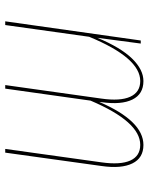

<svg xmlns="http://www.w3.org/2000/svg" viewBox="63 -631 568 734"><g transform="rotate(90 347.0 -264.0)"><path d="M534.2 -528.3Q584 -528.3 604.7 -486.1Q625.5 -443.8 614.7 -368.7L563.5 0H549.3L600.6 -367.7Q610.8 -439.9 593.8 -478Q576.7 -516.1 533.7 -516.1Q445.3 -516.1 364.7 -326.2L318.8 0H305.2L356.9 -367.7Q367.2 -439.5 349.9 -477.8Q332.5 -516.1 289.6 -516.1Q201.2 -516.1 120.6 -320.8L75.7 0H61.5L134.8 -518.1H146.5L124.5 -352.1Q161.6 -441.4 203.9 -484.9Q246.1 -528.3 290 -528.3Q339.8 -528.3 360.6 -486.1Q381.3 -443.8 370.6 -368.7L369.6 -359.4Q442.4 -528.3 534.2 -528.3Z"/></g></svg>

Font: Fira Sans Compressed Hair
Style: Italic
Weight: 100
Width: 3
Italic angle: -8°
Designer: Carrois Corporate & Edenspiekermann AG
Foundry: Carrois Corporate GbR & Edenspiekermann AG
Version: Version 4.203;PS 004.203;hotconv 1.0.88;makeotf.lib2.5.64775